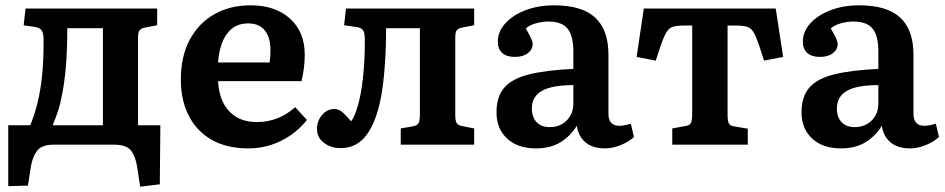

<svg xmlns="http://www.w3.org/2000/svg" viewBox="-20 -544 3553 722"><path d="M507 158 496 85Q490 45 473 22.5Q456 0 408 0H182Q137 0 119.5 23Q102 46 96 83L85 154L11 156V-73H94Q110 -113 121 -157Q132 -201 138 -257Q144 -313 144 -391Q144 -417 138 -427.5Q132 -438 115 -442L69 -449L76 -512H571V-449L529 -441Q510 -438 504.5 -429.5Q499 -421 499 -404V-73H583L581 149ZM178 -73H367V-438H233Q233 -278 212 -182Q207 -154 199 -129Q191 -104 178 -73Z M913 14Q833 14 776.5 -18Q720 -50 690 -108.5Q660 -167 660 -245Q660 -332 693.5 -394.5Q727 -457 786 -490.5Q845 -524 923 -524Q1015 -524 1070.5 -474Q1126 -424 1126 -338Q1126 -291 1114 -239H800Q804 -165 842.5 -125Q881 -85 945 -85Q988 -85 1024 -99.5Q1060 -114 1090 -141L1134 -93Q1097 -45 1039 -15.5Q981 14 913 14ZM800 -309H994Q997 -330 997 -356Q997 -404 975.5 -430Q954 -456 913 -456Q862 -456 833.5 -417Q805 -378 800 -309Z M1261 13Q1224 13 1198 -7Q1172 -27 1172 -59Q1172 -89 1191 -111.5Q1210 -134 1237 -134Q1254 -134 1268.5 -121.5Q1283 -109 1300 -88Q1313 -102 1326 -148Q1338 -188 1345 -252.5Q1352 -317 1352 -393Q1352 -419 1346 -429Q1340 -439 1323 -442L1274 -449L1281 -512H1763V-449L1721 -441Q1704 -438 1698 -430.5Q1692 -423 1692 -404V-112Q1692 -90 1697 -81.5Q1702 -73 1718 -70L1763 -61V0H1487V-61L1533 -69Q1549 -72 1554 -81Q1559 -90 1559 -115V-438H1432Q1432 -366 1427 -297Q1422 -228 1413 -180Q1395 -85 1358 -36Q1321 13 1261 13Z M1995 14Q1927 14 1887 -23Q1847 -60 1847 -122Q1847 -180 1876 -214Q1905 -248 1968.5 -264Q2032 -280 2136 -285V-351Q2136 -409 2114.5 -436Q2093 -463 2042 -463Q2018 -463 1994 -456Q1970 -449 1957 -437Q1983 -394 1983 -379Q1983 -358 1965 -344Q1947 -330 1916 -330Q1885 -330 1868.5 -345Q1852 -360 1852 -387Q1852 -425 1880 -456Q1908 -487 1956 -505.5Q2004 -524 2064 -524Q2168 -524 2218 -478Q2268 -432 2268 -338V-116Q2268 -71 2309 -71Q2328 -71 2352 -79L2364 -29Q2345 -11 2314.5 1.5Q2284 14 2255 14Q2209 14 2182 -8.5Q2155 -31 2149 -71Q2125 -32 2087.5 -9Q2050 14 1995 14ZM2047 -66Q2086 -66 2111 -91Q2136 -116 2136 -155V-224Q2056 -224 2018 -202.5Q1980 -181 1980 -136Q1980 -104 1997.5 -85Q2015 -66 2047 -66Z M2508 0V-61L2557 -70Q2573 -72 2578 -81.5Q2583 -91 2583 -118V-448H2554Q2525 -448 2510.5 -443.5Q2496 -439 2486 -422.5Q2476 -406 2463 -368L2446 -316L2374 -330L2401 -512H2897L2925 -330L2853 -316L2835 -372Q2823 -407 2813.5 -423Q2804 -439 2789 -443.5Q2774 -448 2745 -448H2716V-112Q2716 -90 2720.5 -80.5Q2725 -71 2740 -69L2792 -60V0Z M3142 14Q3074 14 3034 -23Q2994 -60 2994 -122Q2994 -180 3023 -214Q3052 -248 3115.5 -264Q3179 -280 3283 -285V-351Q3283 -409 3261.5 -436Q3240 -463 3189 -463Q3165 -463 3141 -456Q3117 -449 3104 -437Q3130 -394 3130 -379Q3130 -358 3112 -344Q3094 -330 3063 -330Q3032 -330 3015.5 -345Q2999 -360 2999 -387Q2999 -425 3027 -456Q3055 -487 3103 -505.5Q3151 -524 3211 -524Q3315 -524 3365 -478Q3415 -432 3415 -338V-116Q3415 -71 3456 -71Q3475 -71 3499 -79L3511 -29Q3492 -11 3461.5 1.5Q3431 14 3402 14Q3356 14 3329 -8.5Q3302 -31 3296 -71Q3272 -32 3234.5 -9Q3197 14 3142 14ZM3194 -66Q3233 -66 3258 -91Q3283 -116 3283 -155V-224Q3203 -224 3165 -202.5Q3127 -181 3127 -136Q3127 -104 3144.5 -85Q3162 -66 3194 -66Z"/></svg>

Font: Literata 12pt SemiBold
Style: Regular
Weight: 600
Designer: Latin by Veronika Burian and Jose Scaglione. Greek by Irene Vlachou. Cyrillic by Vera Evstafieva.
Foundry: TypeTogether
Version: Version 3.002